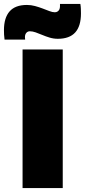

<svg xmlns="http://www.w3.org/2000/svg" viewBox="-65 -950 429 970"><path d="M49 0V-700H252V0ZM-42 -750Q-44 -763 -44.5 -775.5Q-45 -788 -45 -798Q-45 -860 -16.5 -892.5Q12 -925 71 -925Q92 -925 112 -919.5Q132 -914 150.5 -907Q169 -900 184.5 -894Q200 -888 212 -888Q220 -888 226 -892Q232 -896 235 -902.5Q238 -909 238 -918Q238 -921 238 -924.5Q238 -928 238 -930H341Q343 -918 343.5 -905.5Q344 -893 344 -882Q344 -818 315 -786Q286 -754 227 -754Q206 -754 186 -760Q166 -766 148.5 -773.5Q131 -781 115 -786.5Q99 -792 86 -792Q75 -792 68 -784Q61 -776 61 -762Q61 -760 61.5 -756.5Q62 -753 62 -750Z"/></svg>

Font: Georama ExtraBold
Style: Regular
Weight: 800
Designer: Jean-Baptiste Levee
Foundry: Production Type
Version: Version 1.001